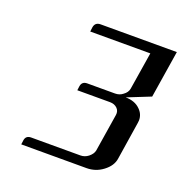

<svg xmlns="http://www.w3.org/2000/svg" viewBox="-88 -519 580 601"><g transform="rotate(20 201.5 -219.0)"><path d="M43.9 0 45.9 -15.1Q48.8 -30.8 65.9 -30.8H230Q244.1 -30.8 255.9 -40Q268.6 -50.3 271 -62L291 -188Q293 -201.2 284.2 -210Q274.9 -219.2 259.8 -219.2H150.9L152.8 -233.9Q155.8 -250 172.9 -250H265.1Q280.3 -250 291 -258.8Q303.7 -267.6 306.2 -280.8L326.2 -405.8H126L127.9 -420.9Q130.9 -438 148.9 -438H402.8L377.9 -280.8L300.8 -250Q331.5 -250 349.6 -231.9Q364.7 -217.3 364.7 -196.8Q364.7 -193.8 363.8 -188L344.2 -62Q340.8 -37.1 315.4 -18.1Q291.5 0 261.2 0Z"/></g></svg>

Font: Hhenum
Style: Italic
Weight: 400
Designer: T. Christopher White
Version: Version 1.0